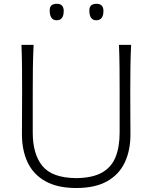

<svg xmlns="http://www.w3.org/2000/svg" viewBox="-20 -965 791 996"><path d="M376 10.3Q278.3 10.3 215.8 -24.7Q153.3 -59.6 123.5 -122.3Q93.8 -185.1 93.8 -268.1Q93.8 -301.3 94.2 -361.8Q94.7 -422.4 94.7 -488.3Q94.7 -556.2 94.2 -613.3Q93.8 -670.4 91.3 -732.4H154.3Q151.4 -670.4 150.6 -613.3Q149.9 -556.2 149.9 -488.3V-276.9Q149.9 -165 200.4 -103.5Q251 -42 376 -41Q459.5 -42 508.8 -69.6Q558.1 -97.2 579.3 -149.9Q600.6 -202.6 600.6 -277.8V-488.3Q600.6 -556.2 600.1 -613.3Q599.6 -670.4 597.2 -732.4H660.2Q657.2 -670.4 656.5 -613.3Q655.8 -556.2 655.8 -488.3Q655.8 -422.4 656.2 -361.8Q656.7 -301.3 656.7 -268.1Q656.7 -184.6 627.2 -122.1Q597.7 -59.6 535.6 -24.7Q473.6 10.3 376 10.3ZM479 -859.9Q443.4 -859.9 443.4 -911.6Q443.4 -945.3 480.5 -945.3Q516.6 -945.3 516.6 -908.2Q516.6 -859.9 479 -859.9ZM273.9 -859.9Q237.8 -859.9 237.8 -911.6Q237.8 -945.3 274.9 -945.3Q310.5 -945.3 310.5 -908.2Q310.5 -859.9 273.9 -859.9Z"/></svg>

Font: Pinar DS1-Light
Style: Regular
Weight: 300
Designer: Amin Abedi
Version: Version 2.000